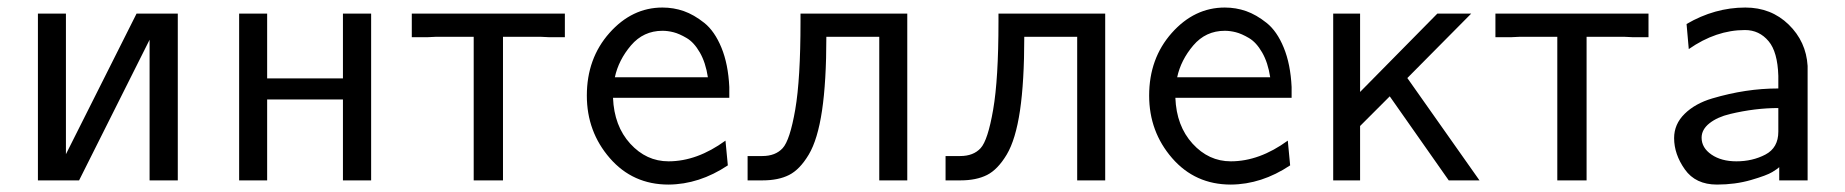

<svg xmlns="http://www.w3.org/2000/svg" viewBox="-20 -481 4920 512"><path d="M81.1 0V-444.8H155.8V-69.8L344.2 -444.8H454.1V0H378.9V-375L190.9 0Z M617.7 0V-444.8H692.4V-272H894.5V-444.8H969.7V0H894.5V-215.8H692.4V0Z M1078.1 -381.8V-444.8H1486.3V-381.8H1444.3L1423.3 -382.8H1321.3V0H1243.2V-382.8H1141.1L1120.1 -381.8Z M1544.9 -226.1Q1544.9 -325.2 1605.2 -393.1Q1665.5 -460.9 1746.6 -460.9Q1776.4 -460.9 1803.5 -451.4Q1830.6 -441.9 1858.2 -419.9Q1885.7 -397.9 1903.8 -354Q1921.9 -310.1 1924.8 -249V-220.2H1614.7Q1617.7 -145 1660.6 -97.9Q1703.6 -50.8 1762.7 -50.8Q1838.9 -50.8 1914.6 -106L1920.9 -40Q1844.7 10.7 1762.7 11.2Q1667.5 11.2 1606.2 -59.3Q1544.9 -129.9 1544.9 -226.1ZM1619.6 -274.9H1867.7Q1861.8 -314 1846.2 -341.1Q1830.6 -368.2 1811 -379.6Q1791.5 -391.1 1776.1 -395Q1760.7 -398.9 1746.6 -398.9Q1695.8 -398.9 1662.6 -359.9Q1629.4 -320.8 1619.6 -274.9Z M1973.6 0V-64.9H2012.7Q2047.9 -64.9 2067.1 -85.9Q2086.4 -106.9 2100.6 -188.5Q2114.7 -270 2114.7 -422.9V-444.8H2399.4V0H2324.7V-382.8H2183.6Q2183.6 -263.7 2172.1 -186.3Q2160.6 -108.9 2136.7 -68.8Q2112.8 -28.8 2084.2 -14.4Q2055.7 0 2013.7 0Z M2501.5 0V-64.9H2540.5Q2575.7 -64.9 2595 -85.9Q2614.3 -106.9 2628.4 -188.5Q2642.6 -270 2642.6 -422.9V-444.8H2927.2V0H2852.5V-382.8H2711.4Q2711.4 -263.7 2700 -186.3Q2688.5 -108.9 2664.6 -68.8Q2640.6 -28.8 2612.1 -14.4Q2583.5 0 2541.5 0Z M3044.4 -226.1Q3044.4 -325.2 3104.7 -393.1Q3165 -460.9 3246.1 -460.9Q3275.9 -460.9 3303 -451.4Q3330.1 -441.9 3357.7 -419.9Q3385.3 -397.9 3403.3 -354Q3421.4 -310.1 3424.3 -249V-220.2H3114.3Q3117.2 -145 3160.2 -97.9Q3203.1 -50.8 3262.2 -50.8Q3338.4 -50.8 3414.1 -106L3420.4 -40Q3344.2 10.7 3262.2 11.2Q3167 11.2 3105.7 -59.3Q3044.4 -129.9 3044.4 -226.1ZM3119.1 -274.9H3367.2Q3361.3 -314 3345.7 -341.1Q3330.1 -368.2 3310.5 -379.6Q3291 -391.1 3275.6 -395Q3260.3 -398.9 3246.1 -398.9Q3195.3 -398.9 3162.1 -359.9Q3128.9 -320.8 3119.1 -274.9Z M3535.2 0V-444.8H3606.9V-235.8L3813 -444.8H3903.3L3732.9 -272.9L3925.3 0H3843.3L3686 -224.1L3606.9 -145V0Z M3967.8 -381.8V-444.8H4376V-381.8H4334L4313 -382.8H4210.9V0H4132.8V-382.8H4030.8L4009.8 -381.8Z M4444.3 -112.8Q4444.3 -149.9 4472.4 -177.5Q4500.5 -205.1 4545.9 -218.5Q4591.3 -231.9 4634.8 -238.5Q4678.2 -245.1 4722.2 -245.1V-278.8Q4720.2 -342.8 4696.3 -371.1Q4671.4 -400.9 4633.3 -400.9Q4556.2 -400.9 4483.4 -350.1L4477.5 -417Q4552.7 -460.9 4634.3 -460.9Q4703.1 -460.9 4749.8 -415.5Q4796.4 -370.1 4800.3 -305.2V0H4724.6V-35.2Q4720.7 -31.2 4706.1 -22.2Q4691.4 -13.2 4649.4 -1Q4607.4 11.2 4558.6 11.2Q4501.5 11.2 4472.9 -29.3Q4444.3 -69.8 4444.3 -112.8ZM4517.6 -113.8Q4517.6 -86.9 4543.9 -68.8Q4570.3 -50.8 4610.4 -50.8Q4653.3 -50.8 4687.7 -68.8Q4722.2 -86.9 4722.2 -129.9V-192.9Q4691.4 -192.9 4659.4 -189Q4627.4 -185.1 4593.5 -177Q4559.6 -168.9 4538.6 -152.3Q4517.6 -135.7 4517.6 -113.8Z"/></svg>

Font: CMU Sans Serif
Style: Medium
Weight: 500
Version: Version 0.7.0